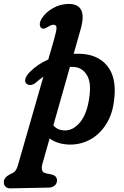

<svg xmlns="http://www.w3.org/2000/svg" viewBox="-110 -744 646 1002"><path d="M76 -312Q63 -301.5 49.8 -300.5Q36.5 -299.5 27.5 -308Q17.5 -317.5 23.2 -334.8Q29 -352 45 -367.5Q85.5 -409 142 -433.5L173 -541Q186 -586.5 184.8 -600.8Q183.5 -615 169 -615Q158 -615 138 -602.5Q130 -598 123 -595.5Q116 -593 110 -595.5Q100.5 -599 98 -612.5Q95.5 -626 107 -646Q126.5 -678.5 165.5 -701Q204.5 -723.5 248.5 -723.5Q348.5 -723.5 311 -592L274.5 -463Q289.5 -463.5 305 -463.5Q399.5 -461 449 -401Q498.5 -341 486.5 -231Q479.5 -153.5 445.8 -98.8Q412 -44 361 -16Q310 12 251 10.5Q219 9.5 193.2 1Q167.5 -7.5 149 -21.5L111 112Q106 130 109.5 143.8Q113 157.5 132 161L158.5 166.5Q174.5 170 181 178.5Q187.5 187 187.5 197Q187.5 213.5 175.8 224Q164 234.5 145.5 235L-57 239Q-71 239 -80.5 230.8Q-90 222.5 -90 206Q-90 182.5 -57 165Q-39 158.5 -30.8 148.5Q-22.5 138.5 -17.5 122L116.5 -344Q96 -330 76 -312ZM224 -63.5Q271 -60.5 308.8 -107Q346.5 -153.5 357 -244Q366.5 -314.5 343.2 -352.5Q320 -390.5 278 -394.5Q266.5 -395.5 255 -395L168.5 -90Q189 -65 224 -63.5Z"/></svg>

Font: Fraunces 72pt S100 SemiBold
Style: Italic
Weight: 600
Italic angle: -16°
Version: Version 1.000; ttfautohint (v1.8.3)